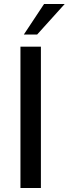

<svg xmlns="http://www.w3.org/2000/svg" viewBox="-20 -947 346 967"><path d="M83 0V-712H186V0ZM167 -773H100L202 -927H306Z"/></svg>

Font: Muli SemiBold
Style: Regular
Weight: 600
Designer: Vernon Adams
Foundry: Vernon Adams
Version: Version 2.000